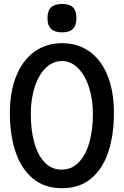

<svg xmlns="http://www.w3.org/2000/svg" viewBox="-20 -958 640 991"><path d="M31 -375Q31 -483.5 63.5 -564.8Q96 -646 156.8 -690.5Q217.5 -735 300 -735Q383 -735 443.2 -691.2Q503.5 -647.5 535.8 -566.5Q568 -485.5 568 -376Q568 -262.5 539.5 -175Q511 -87.5 451 -37Q391 13.5 300 13.5Q209.5 13.5 149.2 -37Q89 -87.5 60 -175Q31 -262.5 31 -375ZM459.5 -369.5Q459.5 -445.5 439.2 -508Q419 -570.5 382.5 -606.8Q346 -643 299.5 -643Q253 -643 216.2 -607.5Q179.5 -572 159.2 -509.2Q139 -446.5 139 -368.5Q139 -287.5 156.8 -222.8Q174.5 -158 210.2 -120.2Q246 -82.5 298 -82.5Q350 -82.5 386.5 -120.2Q423 -158 441.2 -223Q459.5 -288 459.5 -369.5ZM225 -864.5Q225 -902 243.5 -919.8Q262 -937.5 300 -937.5Q339 -937.5 356.8 -920Q374.5 -902.5 374.5 -864.5Q374.5 -827 356.8 -809Q339 -791 300 -791Q262 -791 243.5 -809Q225 -827 225 -864.5Z"/></svg>

Font: JuliaMono Medium
Style: Regular
Weight: 500
Monospace: yes
Designer: cormullion
Foundry: corm
Version: Version 0.054; ttfautohint (v1.8.4)